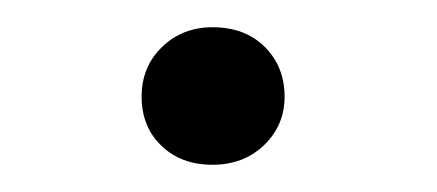

<svg xmlns="http://www.w3.org/2000/svg" viewBox="-20 -414 321 141"><path d="M189 -343Q189 -322 174 -307.5Q159 -293 136 -293Q113 -293 98.5 -307Q84 -321 84 -343Q84 -365 99 -379.5Q114 -394 136 -394Q160 -394 174.5 -379.5Q189 -365 189 -343Z"/></svg>

Font: Roboto Serif 120pt Expanded Light
Style: Italic
Weight: 300
Width: 7
Italic angle: -10°
Designer: Greg Gazdowicz
Foundry: Commercial Type
Version: Version 1.008